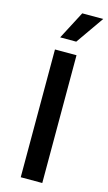

<svg xmlns="http://www.w3.org/2000/svg" viewBox="-139 -969 573 1016"><g transform="rotate(15 147.5 -461.0)"><path d="M88 -700H206V0H88ZM178 -922H293L186 -769H98Z"/></g></svg>

Font: KoHo SemiBold
Style: Regular
Weight: 600
Designer: Cadson Demak & Katatrad Team
Foundry: Cadson Demak Co.,Ltd.
Version: Version 1.000; ttfautohint (v1.6)